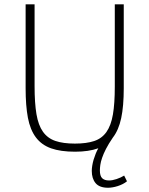

<svg xmlns="http://www.w3.org/2000/svg" viewBox="-20 -696 700 900"><path d="M560.1 -282.2Q560.1 -198.2 548.1 -142.1Q536.1 -85.9 508.8 -50.8Q488.8 -21.5 476.8 2Q464.8 25.4 458.5 44.2Q452.1 63 450.2 77.4Q448.2 91.8 448.2 103Q448.2 128.9 459 139.4Q469.7 149.9 491.2 149.9Q506.8 149.9 526.6 143.3Q546.4 136.7 562 127L575.2 153.8Q566.4 161.1 555.2 166.7Q543.9 172.4 531.7 176.3Q519.5 180.2 507.8 182.1Q496.1 184.1 486.8 184.1Q446.3 184.1 428.2 162.6Q410.2 141.1 410.2 105Q410.2 94.2 412.4 80.6Q414.6 66.9 418.7 52.7Q422.9 38.6 428.5 24.7Q434.1 10.7 440.9 -1Q396 15.1 332 15.1Q264.2 15.1 219.5 -0.7Q174.8 -16.6 148.2 -52Q121.6 -87.4 110.8 -144Q100.1 -200.7 100.1 -282.2V-675.8H142.1V-292Q142.1 -212.9 150.9 -160.9Q159.7 -108.9 181.4 -78.4Q203.1 -47.9 239.5 -35.4Q275.9 -22.9 331.1 -22.9Q385.3 -22.9 421.4 -34.9Q457.5 -46.9 479 -77.4Q500.5 -107.9 509.3 -159.4Q518.1 -210.9 518.1 -290V-675.8H560.1Z"/></svg>

Font: Clear Sans Thin
Style: Regular
Weight: 250
Foundry: Intel Corporation
Version: Version 1.00